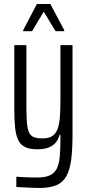

<svg xmlns="http://www.w3.org/2000/svg" viewBox="-20 -734 434 953"><path d="M176 199Q156 199 136 198Q116 197 97.5 196Q79 195 61 194V143Q73 144 89.5 145Q106 146 125.5 146.5Q145 147 165 147Q203 147 226 137Q249 127 261 104.5Q273 82 276.5 44.5Q280 7 280 -49V-65H276Q270 -43 257 -27Q244 -11 222 -2Q200 7 166 7Q128 7 105 -4Q82 -15 70.5 -38.5Q59 -62 55 -100Q51 -138 51 -191V-510H111V-205Q111 -153 114 -121.5Q117 -90 125.5 -74Q134 -58 150 -52.5Q166 -47 191 -47Q224 -47 242 -60.5Q260 -74 268 -100Q276 -126 278 -164Q280 -202 280 -249V-510H340V-69Q340 6 333.5 57Q327 108 310 139.5Q293 171 260.5 185Q228 199 176 199ZM95 -579V-584L163 -714H230L299 -584V-579H256L197 -676L139 -579Z"/></svg>

Font: Saira ExtraCondensed
Style: Regular
Weight: 400
Width: 2
Designer: Hector Gatti with collaboration of the Omnibus-Type team
Foundry: Omnibus-Type
Version: Version 1.101